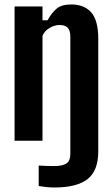

<svg xmlns="http://www.w3.org/2000/svg" viewBox="-20 -629 502 858"><path d="M222 208.9Q206.1 208.9 187.7 207Q169.3 205.1 152.9 202.3V110.8Q165.8 111.6 186.5 112.4Q207.2 113.1 221.6 113.1Q260.8 113.1 277.5 101.1Q294.3 89 294.3 59.3V-465.6Q294.3 -492.5 282.5 -504.9Q270.6 -517.3 246.1 -517.3Q224.3 -517.3 201.7 -504.3Q179.2 -491.3 169.9 -468.9V0H45.1V-600H169.9V-538.5H192.5Q211.4 -572.4 233.5 -590.8Q255.7 -609.1 298.6 -609.1Q356.4 -609.1 387.7 -573.6Q419.1 -538.1 419.1 -455.2V48Q419.1 133.8 371.2 171.4Q323.4 208.9 222 208.9Z"/></svg>

Font: Big Shoulders Thin
Style: Regular
Weight: 100
Designer: Patric King
Foundry: XO Type Co
Version: Version 2.002